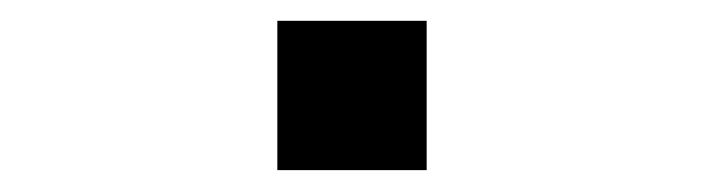

<svg xmlns="http://www.w3.org/2000/svg" viewBox="-20 -420 660 180"><path d="M240 -400.5H380V-260.5H240Z"/></svg>

Font: Monaspace Krypton Var ExLight
Style: Regular
Weight: 200
Designer: Riley Cran and the Lettermatic Team
Version: Version 1.200 (Monaspace Krypton Var)